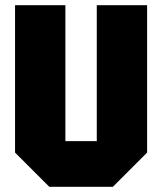

<svg xmlns="http://www.w3.org/2000/svg" viewBox="-20 -720 625 740"><path d="M38 -132V-700H232V-176H353V-700H547V-132L415 0H170Z"/></svg>

Font: Tektur SemiCondensed ExtraBold
Style: Regular
Weight: 800
Width: 4
Designer: Adam Jagosz
Foundry: Adam Jagosz
Version: Version 1.005;gftools[0.9.30]